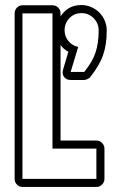

<svg xmlns="http://www.w3.org/2000/svg" viewBox="-20 -741 492 761"><path d="M69 0Q56 0 47 -9.5Q38 -19 38 -32V-688Q38 -701 47 -710.5Q56 -720 69 -720H188Q202 -720 211 -710.5Q220 -701 220 -688V-184H362Q375 -184 384.5 -174.5Q394 -165 394 -152V-32Q394 -19 384.5 -9.5Q375 0 362 0ZM362 -32V-152H188V-688H69V-32ZM251 -536Q227 -548 216 -570Q205 -592 205 -621Q205 -662 232 -691.5Q259 -721 303 -721Q323 -721 341.5 -713Q360 -705 373.5 -691.5Q387 -678 395 -659.5Q403 -641 403 -621Q403 -592 399.5 -568Q396 -544 388.5 -522.5Q381 -501 368.5 -480Q356 -459 338 -436Q336 -432 327.5 -428Q319 -424 314 -424H260Q243 -424 234 -436Q225 -448 230 -465ZM260 -456H314Q330 -476 341 -494.5Q352 -513 358.5 -532.5Q365 -552 368 -573.5Q371 -595 371 -621Q371 -649 351 -669Q331 -689 303 -689Q274 -689 255 -669Q236 -649 236 -621Q236 -597 251 -578.5Q266 -560 290 -555Z"/></svg>

Font: Lichte PostBus
Style: Regular
Weight: 400
Designer: Peter Wiegel
Version: Version 1.001